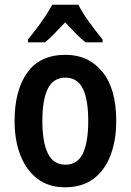

<svg xmlns="http://www.w3.org/2000/svg" viewBox="-20 -786 556 816"><path d="M474 -272Q474 -190 450 -126.5Q426 -63 378 -26.5Q330 10 256 10Q187 10 139.5 -26Q92 -62 67 -125.5Q42 -189 42 -272Q42 -402 96 -477.5Q150 -553 259 -553Q356 -553 415 -481Q474 -409 474 -272ZM160 -272Q160 -182 183.5 -134Q207 -86 258 -86Q309 -86 332 -133.5Q355 -181 355 -272Q355 -363 332 -409.5Q309 -456 258 -456Q207 -456 183.5 -409.5Q160 -363 160 -272ZM313 -766Q330 -732 359.5 -691.5Q389 -651 416 -618V-606H344Q323 -622 301.5 -644Q280 -666 257 -691Q233 -666 211.5 -643.5Q190 -621 171 -606H99V-618Q116 -639 136 -665.5Q156 -692 173.5 -718.5Q191 -745 202 -766Z"/></svg>

Font: Noto Sans Georgian Condensed SemiBold
Style: Regular
Weight: 600
Width: 3
Designer: Monotype Design Team, Akaki Razmadze
Foundry: Google LLC
Version: Version 2.005; ttfautohint (v1.8.4.7-5d5b)